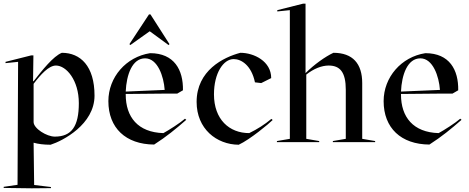

<svg xmlns="http://www.w3.org/2000/svg" viewBox="-25 -770 2540 1040"><path d="M147 250 251 249V243L160 232L157 3C182 10 212 14 249 14C315 -7 487 -96 487 -252C487 -412 411 -484 310 -484C264 -466 203 -389 157 -330H154L156 -470H144L5 -435V-428L73 -435L70 231L-5 242V248ZM157 -109V-316C195 -366 239 -415 278 -415C334 -415 402 -336 402 -211C402 -86 363 -30 272 -30C228 -30 157 -74 157 -109Z M868 -263H935L966 -281C968 -391 919 -482 788 -482C658 -462 562 -352 562 -222C562 -77 656 12 810 13C877 -30 928 -72 984 -121L977 -127C951 -104 888 -64 860 -49C722 -53 656 -136 656 -258V-261ZM681 -526 785 -600H787L888 -526L893 -531L790 -692H782L676 -531ZM656 -274C660 -365 691 -454 761 -454C829 -454 862 -356 867 -283Z M1356 -324 1390 -320 1444 -347C1444 -438 1351 -484 1277 -484C1185 -460 1040 -388 1040 -218C1040 -72 1148 13 1268 14C1329 -14 1432 -100 1452 -120L1445 -126C1408 -95 1368 -70 1325 -49C1217 -49 1134 -123 1134 -259C1134 -374 1185 -450 1241 -450C1282 -450 1337 -416 1356 -324Z M1475 0H1704V-6L1634 -18V-366C1674 -398 1718 -415 1755 -415C1817 -415 1848 -379 1848 -284V-18L1778 -6V0H2007V-6L1937 -18V-320C1937 -425 1886 -484 1781 -484C1738 -464 1677 -421 1630 -374V-750H1616L1477 -715V-708L1545 -715V-18L1475 -6Z M2359 -263H2426L2457 -281C2459 -391 2410 -482 2279 -482C2149 -462 2053 -352 2053 -222C2053 -77 2147 12 2301 13C2368 -30 2419 -72 2475 -121L2468 -127C2442 -104 2379 -64 2351 -49C2213 -53 2147 -136 2147 -258V-261ZM2147 -274C2151 -365 2182 -454 2252 -454C2320 -454 2353 -356 2358 -283Z"/></svg>

Font: Mazius Display
Style: Regular
Weight: 400
Designer: Alberto Casagrande & Collletttivo
Foundry: Collletttivo
Version: Version 2.000;Glyphs 3.2 (3217)